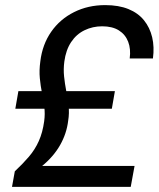

<svg xmlns="http://www.w3.org/2000/svg" viewBox="-20 -732 621 752"><path d="M27 0 38 -61Q69 -90 93 -118Q117 -146 132 -179.5Q147 -213 153 -257Q157 -286 153.5 -313Q150 -340 144.5 -367.5Q139 -395 136 -425.5Q133 -456 138 -492Q146 -558 180.5 -607.5Q215 -657 270 -684.5Q325 -712 392 -712Q445 -712 483 -696.5Q521 -681 544 -652.5Q567 -624 576 -586Q585 -548 579 -503H488Q493 -540 482 -568.5Q471 -597 445.5 -613Q420 -629 380 -629Q343 -629 311 -613.5Q279 -598 258.5 -567Q238 -536 232 -491Q228 -461 231 -432.5Q234 -404 239.5 -375.5Q245 -347 248.5 -318Q252 -289 247 -259Q241 -209 215.5 -164Q190 -119 145 -82H507L492 0ZM40 -306 52 -375H430L418 -306Z"/></svg>

Font: DM Sans 36pt Medium
Style: Italic
Weight: 500
Italic angle: -10°
Designer: Colophon Foundry, Jonny Pinhorn
Foundry: Colophon Foundry
Version: Version 4.004;gftools[0.9.30]